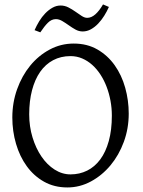

<svg xmlns="http://www.w3.org/2000/svg" viewBox="-20 -825 640 860"><path d="M481 -307.1Q481 -340.8 474.9 -373.8Q468.8 -406.7 457.5 -436.3Q446.3 -465.8 429.9 -491Q413.6 -516.1 393.1 -534.4Q372.6 -552.7 348.1 -563.2Q323.7 -573.7 295.9 -573.7Q252.4 -573.7 218 -555.4Q183.6 -537.1 159.9 -503.2Q136.2 -469.2 123.5 -420.9Q110.8 -372.6 110.8 -313Q110.8 -258.3 125.7 -209.5Q140.6 -160.6 165.8 -123.8Q190.9 -86.9 224.6 -65.4Q258.3 -43.9 295.9 -43.9Q336.4 -43.9 370.4 -60.8Q404.3 -77.6 429 -110.8Q453.6 -144 467.3 -193.4Q481 -242.7 481 -307.1ZM556.6 -315.9Q556.6 -249.5 534.7 -189.7Q512.7 -129.9 474.9 -84.5Q437 -39.1 387.2 -12.2Q337.4 14.6 281.7 14.6Q223.1 14.6 177.2 -11.2Q131.3 -37.1 99.9 -80.6Q68.4 -124 51.8 -180.7Q35.2 -237.3 35.2 -298.8Q35.2 -365.2 56.6 -425.3Q78.1 -485.4 115.2 -530.8Q152.3 -576.2 202.4 -603Q252.4 -629.9 310.1 -629.9Q370.6 -629.9 416.5 -603.3Q462.4 -576.7 493.7 -532.7Q524.9 -488.8 540.8 -432.1Q556.6 -375.5 556.6 -315.9ZM467.8 -793.9Q459 -773.9 446.8 -754.4Q434.6 -734.9 419.7 -719.2Q404.8 -703.6 387.2 -693.8Q369.6 -684.1 350.6 -684.1Q333.5 -684.1 318.1 -692.6Q302.7 -701.2 288.1 -711.7Q273.4 -722.2 259 -730.7Q244.6 -739.3 230.5 -739.3Q210.9 -739.3 194.8 -723.4Q178.7 -707.5 160.6 -680.2L134.8 -689.9Q143.6 -710 155.5 -729.7Q167.5 -749.5 182.6 -765.1Q197.8 -780.8 215.1 -790.5Q232.4 -800.3 251.5 -800.3Q270 -800.3 286.6 -791.7Q303.2 -783.2 317.9 -772.7Q332.5 -762.2 345.7 -753.7Q358.9 -745.1 370.6 -745.1Q389.2 -745.1 407 -760.7Q424.8 -776.4 441.4 -805.2Z"/></svg>

Font: Gentium Plus Phon
Style: Regular
Weight: 400
Designer: J. Victor Gaultney, Annie Olsen, Iska Routamaa, Becca Hirsbrunner
Foundry: SIL International
Version: Version 5.000